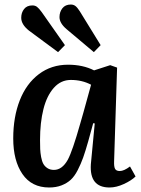

<svg xmlns="http://www.w3.org/2000/svg" viewBox="-20 -809 617 843"><path d="M392.1 -580.1 272 -681.2Q241.2 -707.5 241.2 -733.9Q241.2 -756.3 253.9 -772.7Q266.6 -789.1 291 -789.1Q302.7 -789.1 311.3 -782.5Q319.8 -775.9 330.1 -759.8L421.9 -610.8ZM234.9 -580.1 106.9 -674.8Q73.2 -701.7 73.2 -731Q73.2 -753.4 85.7 -769.3Q98.1 -785.2 122.1 -785.2Q134.3 -785.2 142.6 -778.8Q150.9 -772.5 163.1 -755.9L265.1 -610.8ZM481 -101.1Q480 -77.6 485.1 -67.9Q490.2 -58.1 505.9 -58.1Q524.4 -58.1 550.8 -78.1L575.2 -34.2Q556.6 -16.1 523.7 -1Q490.7 14.2 460.9 14.2Q372.1 14.2 378.9 -87.9L396 -267.1L389.2 -268.1L367.2 -188Q355 -145 345.2 -117.4Q335.4 -89.8 321.3 -62.3Q307.1 -34.7 290.5 -19.5Q273.9 -4.4 250.2 4.9Q226.6 14.2 195.8 14.2Q119.1 14.2 78.6 -44.7Q38.1 -103.5 38.1 -201.2Q38.1 -295.4 66.9 -368.7Q95.7 -441.9 150.6 -483.4Q205.6 -524.9 278.8 -524.9Q344.2 -524.9 393.1 -500L463.9 -522.9L494.1 -512.2ZM216.8 -63Q252.9 -63 277.8 -107.9Q298.3 -146 332.5 -267.1Q335.4 -277.3 346.2 -314.9L379.9 -437Q340.3 -458 291 -458Q247.1 -458 216.3 -423.3Q185.5 -388.7 170.7 -329.8Q155.8 -271 155.8 -193.8Q155.8 -169.9 156.5 -154.1Q157.2 -138.2 160.6 -119.4Q164.1 -100.6 170.4 -89.4Q176.8 -78.1 188.5 -70.6Q200.2 -63 216.8 -63Z"/></svg>

Font: Literata Book SemiBold
Style: Italic
Weight: 600
Italic angle: -3°
Designer: Latin by Veronika Burian and Jose Scaglione. Greek by Irene Vlachou. Cyrillic by Vera Evstafieva
Foundry: TypeTogether
Version: Version 1.003;PS 001.003;hotconv 1.0.88;makeotf.lib2.5.64775